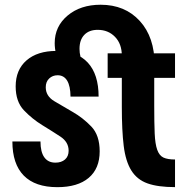

<svg xmlns="http://www.w3.org/2000/svg" viewBox="-20 -764 744 794"><path d="M392.2 -138Q392.2 -204.8 357.5 -240.9Q322.8 -277 280.7 -301Q238.6 -325 203.9 -346Q169.2 -367 169.2 -403.2Q169.2 -426 183.4 -439.4Q197.6 -452.8 218.2 -452.8Q244.2 -452.8 257.7 -430.5Q271.2 -408.2 271.6 -364.4H387.8Q387.8 -456.6 343.1 -505Q298.4 -553.4 213.2 -553.4Q134.8 -553.4 89.8 -514.4Q44.8 -475.4 44.8 -406.8Q44.8 -343.6 79.1 -307.7Q113.4 -271.8 154.3 -246.8Q195.2 -221.8 229.5 -199.3Q263.8 -176.8 263.8 -140.8Q263.8 -117.4 248.8 -104.4Q233.8 -91.4 209 -91.4Q179 -91.4 163.2 -113.5Q147.4 -135.6 147.4 -179H31.2Q31.2 -85.8 78.3 -37.9Q125.4 10 217.2 10Q301.2 10 346.7 -28.4Q392.2 -66.8 392.2 -138ZM425.2 -543.4V-442H483.8V-321.8Q483.8 -224.4 491.6 -160.7Q499.4 -97 523.1 -59Q546.8 -21 590 -5.6Q633.2 9.8 703.8 9.8V-104.4Q673.2 -104.4 656 -112.4Q638.8 -120.4 630.2 -144.5Q621.6 -168.6 619.7 -212.1Q617.8 -255.6 617.8 -326.6V-442H703.8V-543.4ZM323.6 -499.4Q316.6 -515 312.7 -530.2Q308.8 -545.4 308.8 -562Q308.8 -599.2 328.7 -619.9Q348.6 -640.6 384 -640.6Q427.4 -640.6 455.6 -611.6Q483.8 -582.6 483.8 -534L619.4 -495.6Q619.4 -610.2 558.1 -677.3Q496.8 -744.4 396.2 -744.4Q312.8 -744.4 259.5 -699.6Q206.2 -654.8 206.2 -585.8Q206.2 -564 211.5 -542.4Q216.8 -520.8 227.4 -499.4Z"/></svg>

Font: Secuela Light
Style: Regular
Weight: 300
Designer: Fernando Haro
Foundry: deFharo
Version: Version 1.708